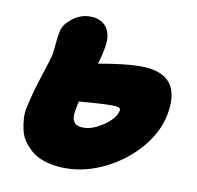

<svg xmlns="http://www.w3.org/2000/svg" viewBox="-66 -604 699 682"><g transform="rotate(10 283.0 -263.0)"><path d="M212.9 9.8Q175.8 9.8 145.5 1.5Q115.2 -6.8 95.9 -21.2Q76.7 -35.6 62.5 -54.7Q48.3 -73.7 43.2 -95.2Q38.1 -116.7 36.6 -139.6Q35.2 -162.6 41 -184.1Q50.3 -229.5 72.3 -296.9Q94.2 -364.3 97.2 -377.9Q100.1 -395.5 102.3 -421.9Q104.5 -448.2 108.9 -466.8Q112.8 -489.7 141.8 -512.9Q170.9 -536.1 206.1 -536.1Q247.1 -536.1 266.6 -508.5Q286.1 -481 275.9 -431.2Q272.5 -410.6 262.2 -376Q358.9 -393.1 412.1 -393.1Q489.7 -393.1 520.5 -354.7Q551.3 -316.4 536.1 -238.8Q523.4 -175.3 474.6 -117.9Q425.8 -60.5 355.2 -25.4Q284.7 9.8 212.9 9.8ZM217.8 -229Q217.3 -225.6 215.6 -218.3Q213.9 -210.9 213.1 -206.5Q212.4 -202.1 211.2 -195.1Q210 -188 210 -183.6Q210 -179.2 210.4 -173.1Q210.9 -167 212.6 -163.1Q214.4 -159.2 217.3 -155Q220.2 -150.9 224.9 -148.4Q229.5 -146 236.1 -144.5Q242.7 -143.1 251 -143.1Q283.7 -143.1 323 -170.2Q362.3 -197.3 367.2 -225.1Q368.7 -233.4 360.8 -236.1Q353 -238.8 335 -238.8Q303.7 -238.8 219.2 -231.9Z"/></g></svg>

Font: Shantell Sans Normal
Style: Italic
Weight: 800
Italic angle: -11.31°
Designer: Stephen Nixon, Anya Danilova, Shantell Martin
Foundry: Arrow Type
Version: Version 1.006;[559af2be0]